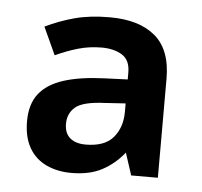

<svg xmlns="http://www.w3.org/2000/svg" viewBox="-36 -759 444 423"><g transform="rotate(5 186.0 -547.5)"><path d="M191 -722Q256 -722 291.5 -692Q327 -662 327 -598V-379H268L252 -428Q231 -402 203.5 -387.5Q176 -373 136 -373Q105 -373 80.5 -384.5Q56 -396 42.5 -419.5Q29 -443 29 -478Q29 -516 47 -539Q65 -562 101 -573.5Q137 -585 191 -587L242 -589V-604Q242 -632 224 -643Q206 -654 179 -654Q152 -654 127.5 -647Q103 -640 77 -628L49 -689Q80 -704 113.5 -713Q147 -722 191 -722ZM196 -533Q148 -531 131.5 -517Q115 -503 115 -480Q115 -459 127.5 -448.5Q140 -438 162 -438Q204 -438 223 -460.5Q242 -483 242 -517V-536Z"/></g></svg>

Font: Noto Sans Khmer SemiBold
Style: Regular
Weight: 600
Version: Version 2.003